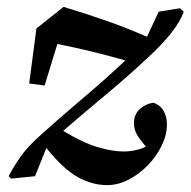

<svg xmlns="http://www.w3.org/2000/svg" viewBox="-20 -513 555 559"><path d="M65 -270 86 -430 165 -493Q228 -474 287 -453.5Q346 -433 408 -406L442 -479L504 -489L515 -479Q495 -422 407 -342Q347 -286 285.5 -235Q224 -184 164 -132Q220 -98 263 -85Q306 -72 340 -72Q375 -72 405 -86Q385 -109 377.5 -123.5Q370 -138 370 -154Q370 -180 387 -195.5Q404 -211 427 -214Q447 -207 456.5 -190Q466 -173 466 -151Q466 -120 450.5 -88.5Q435 -57 409.5 -31Q384 -5 353.5 10.5Q323 26 292 26Q249 26 207 3Q165 -20 115 -82L82 0L13 7L5 0Q21 -30 40 -57Q59 -84 93 -115Q155 -171 219 -225Q283 -279 345 -337Q296 -351 249 -362.5Q202 -374 147 -385L110 -264Z"/></svg>

Font: Source Serif Pro SemiBold
Style: Italic
Weight: 600
Italic angle: -12°
Designer: Frank Grießhammer
Foundry: Adobe Systems Incorporated
Version: Version 3.001;hotconv 1.0.111;makeotfexe 2.5.65597